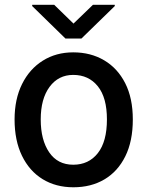

<svg xmlns="http://www.w3.org/2000/svg" viewBox="-20 -771 615 801"><path d="M286.2 10.3Q213.1 10.3 157.8 -23.6Q102.6 -57.5 71.7 -121.1Q40.8 -184.7 40.8 -272.7Q40.8 -357.6 72.1 -420.5Q103.3 -483.3 158.6 -517.9Q213.8 -552.6 285.5 -552.6Q358.3 -552.6 414.4 -519.5Q470.5 -486.5 502.3 -424Q534.1 -361.5 534.1 -272.7Q534.1 -182.2 502.8 -119Q471.6 -55.8 415.8 -22.7Q360.1 10.3 286.2 10.3ZM285.5 -83.8Q350.1 -83.8 388.1 -132.1Q426.1 -180.4 426.1 -272.7Q426.1 -364 388 -411.2Q349.8 -458.5 285.5 -458.5Q223.7 -458.5 186.8 -408.6Q149.9 -358.7 149.9 -272.7Q149.9 -187.1 185.2 -135.5Q220.5 -83.8 285.5 -83.8ZM206 -751.1 286.6 -672.6 367.9 -751.1H458.8V-745.7L319.6 -610.1H253.2L114.3 -745.7V-751.1Z"/></svg>

Font: Interface Medium
Style: Regular
Weight: 500
Designer: Rasmus Andersson
Foundry: rsms
Version: Version 1.8